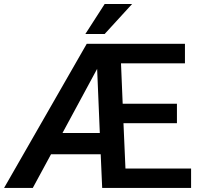

<svg xmlns="http://www.w3.org/2000/svg" viewBox="-25 -927 985 947"><path d="M396 -759.3H491.2L626.5 -907.2H491.2ZM917.5 -95.7H593.8L584 -319.3H847.7V-415.5H580.1L571.8 -614.7H887.2V-710.9H402.8L-4.9 0H136.7L226.6 -166H471.7L479 0H917.5ZM454.1 -587.4 467.3 -271H283.2Z"/></svg>

Font: Roboto Medium
Style: Regular
Weight: 500
Designer: Google
Version: Version 2.137; 2017